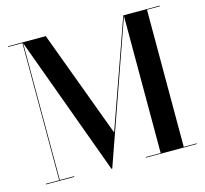

<svg xmlns="http://www.w3.org/2000/svg" viewBox="-108 -873 1074 1005"><g transform="rotate(-15 429.0 -370.0)"><path d="M23 -3.5V0H176.5V-3.5H99V-745L375.5 10H379.5L645.5 -746V-3.5H565V0H840.5V-3.5H770.5V-746.5H840.5V-750H643L438 -170.5L223 -750H18.5V-746.5H95.5V-3.5Z"/></g></svg>

Font: Bodoni* 48pt Medium
Style: Regular
Weight: 500
Version: Version 2.3